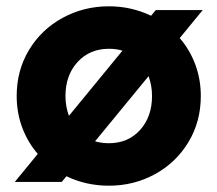

<svg xmlns="http://www.w3.org/2000/svg" viewBox="-20 -578 691 610"><path d="M191 -18 176 0H27L100 -89Q68 -126 50.5 -173Q33 -220 33 -273Q33 -354 72 -419Q111 -484 178.5 -521Q246 -558 326 -558Q397 -558 460 -528L475 -546H624L551 -457Q583 -420 600.5 -373Q618 -326 618 -273Q618 -192 579 -127Q540 -62 473 -25Q406 12 326 12Q254 12 191 -18ZM199 -210 369 -417Q350 -423 326 -423Q265 -423 226.5 -381Q188 -339 188 -273Q188 -240 199 -210ZM326 -123Q387 -123 425 -165Q463 -207 463 -273Q463 -306 452 -336L282 -129Q303 -123 326 -123Z"/></svg>

Font: BLUETTI 2.0
Style: Bold
Weight: 700
Designer: Stijn de Vries
Foundry: tokotype
Version: Version 2.005;October 31, 2023;FontCreator 14.0.0.2814 64-bi